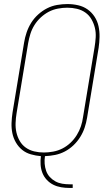

<svg xmlns="http://www.w3.org/2000/svg" viewBox="-20 -763 540 948"><path d="M324 165Q302 165 281.5 161.5Q261 158 243 149Q225 140 211 125Q197 110 189.5 91Q182 72 180.5 50.5Q179 29 182 8Q157 6 132.5 -1Q108 -8 89.5 -23Q71 -38 58.5 -59.5Q46 -81 41 -105.5Q36 -130 37 -156Q38 -182 42 -208L99 -553Q103 -578 111.5 -603Q120 -628 134 -650.5Q148 -673 168.5 -691.5Q189 -710 212.5 -722Q236 -734 262 -738.5Q288 -743 313 -743Q340 -743 366 -737Q392 -731 412.5 -716.5Q433 -702 447 -680.5Q461 -659 466.5 -633.5Q472 -608 471.5 -581Q471 -554 467 -527L410 -182Q406 -157 398 -133Q390 -109 376 -86.5Q362 -64 342.5 -45.5Q323 -27 300 -15Q277 -3 252 2Q227 7 202 8Q199 27 200.5 45.5Q202 64 208 81Q214 98 226 111Q238 124 253.5 132.5Q269 141 287 144Q305 147 324 147H339V165ZM197 -10Q219 -10 243 -14.5Q267 -19 288.5 -30Q310 -41 328 -58Q346 -75 359 -96Q372 -117 379.5 -139.5Q387 -162 390 -185L447 -530Q451 -554 452.5 -578.5Q454 -603 448.5 -625.5Q443 -648 431.5 -668Q420 -688 401.5 -701Q383 -714 360 -719.5Q337 -725 312 -725Q290 -725 266 -720.5Q242 -716 221 -705Q200 -694 181.5 -677Q163 -660 150 -639Q137 -618 130 -595.5Q123 -573 119 -550L62 -205Q58 -181 57 -156.5Q56 -132 61 -109.5Q66 -87 77.5 -67Q89 -47 107.5 -34Q126 -21 149 -15.5Q172 -10 197 -10Z"/></svg>

Font: Iosevka Curly Thin
Style: Italic
Weight: 100
Italic angle: -9°
Monospace: yes
Designer: Belleve Invis
Foundry: Belleve Invis
Version: Version 22.1.2; ttfautohint (v1.8.4)